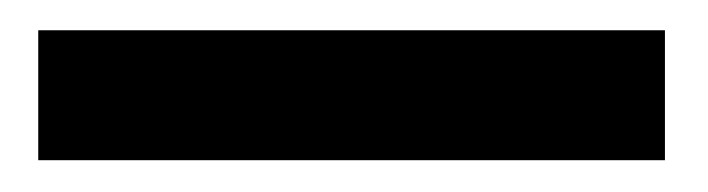

<svg xmlns="http://www.w3.org/2000/svg" viewBox="-20 -7 461 125"><path d="M4.9 97.3V12.7H412.9V97.3Z"/></svg>

Font: League Spartan Extralight
Style: Regular
Weight: 200
Foundry: The League of Moveable Type
Version: Version 2.300; ttfautohint (v1.8.3)